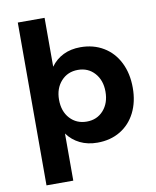

<svg xmlns="http://www.w3.org/2000/svg" viewBox="-99 -817 881 1087"><g transform="rotate(-10 341.5 -274.0)"><path d="M403 -543Q478 -543 535.5 -508.5Q593 -474 624.5 -411Q656 -348 656 -266Q656 -185 625 -123.5Q594 -62 537.5 -28Q481 6 406 6Q350 6 306 -15.5Q262 -37 233 -77V194H79V-742H233V-461Q262 -501 305 -522Q348 -543 403 -543ZM233 -271Q233 -204 270.5 -163Q308 -122 367 -122Q426 -122 463 -163.5Q500 -205 500 -271Q500 -336 463 -377.5Q426 -419 367 -419Q308 -419 270.5 -377.5Q233 -336 233 -271Z"/></g></svg>

Font: Argentum Sans SemiBold
Style: Regular
Weight: 600
Designer: Julieta Ulanovsky (Modified by Cristiano Sobral)
Foundry: Julieta Ulanovsky
Version: Version 5.001;November 22, 2018;FontCreator 11.5.0.2425 64-b